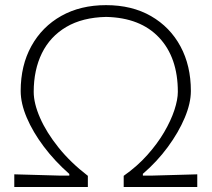

<svg xmlns="http://www.w3.org/2000/svg" viewBox="-20 -746 844 766"><path d="M37 0V-50.5Q74 -49.5 120.8 -48.2Q167.5 -47 216 -45.5H256.5V-52Q198 -103.5 154.5 -161.5Q111 -219.5 86.8 -276.5Q62.5 -333.5 62.5 -383Q62.5 -485 105.2 -562.2Q148 -639.5 224.5 -682.5Q301 -725.5 403 -725.5Q506.5 -725.5 582.5 -681.8Q658.5 -638 700 -561Q741.5 -484 741.5 -383Q741.5 -334.5 717 -276.2Q692.5 -218 649.5 -159.5Q606.5 -101 550 -52.5V-45.5H588Q640.5 -47 685.2 -48.2Q730 -49.5 767 -50.5V0H473.5V-44.5Q527 -82 567.2 -127Q607.5 -172 634.8 -218.5Q662 -265 675.8 -307Q689.5 -349 689.5 -379.5Q689.5 -516.5 614.8 -596Q540 -675.5 403.5 -678.5Q309 -676.5 244.5 -638.5Q180 -600.5 147.2 -533.8Q114.5 -467 114.5 -379.5Q114.5 -333.5 139.8 -275.8Q165 -218 213.2 -157.8Q261.5 -97.5 330.5 -44.5V0Z"/></svg>

Font: Commissioner Loud ExtraLight
Style: Regular
Weight: 200
Designer: Kostas Bartsokas
Foundry: Kostas Bartsokas
Version: Version 1.000; ttfautohint (v1.8.3)